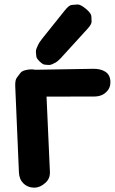

<svg xmlns="http://www.w3.org/2000/svg" viewBox="-20 -824 518 866"><path d="M112.8 -510.7Q81.5 -507.3 73 -496.1Q64.5 -484.9 55.9 -473.6Q47.4 -462.4 48.8 -433.1L65.4 -45.9Q66.9 -15.1 85.4 2.9Q106 22.9 136.7 22.5Q162.1 21.5 185.5 0Q206.5 -19 205.1 -49.3L189.9 -388.2L404.3 -388.7Q439.5 -388.7 459.5 -409.2Q479 -427.7 478 -455.6Q477.1 -486.3 455.1 -500.5Q433.6 -514.2 400.4 -513.7Q380.9 -513.2 139.2 -509.3Q127.4 -512.2 112.8 -510.7ZM365.7 -785.6Q342.3 -804.7 329.6 -803.7Q316.9 -802.7 304 -801.8Q291 -800.8 272.5 -777.3L170.9 -650.4Q156.2 -631.8 152.6 -623.3Q148.9 -614.7 145 -606Q141.1 -597.2 142.1 -588.1Q143.1 -579.1 143.8 -569.8Q144.5 -560.5 158.7 -546.9Q172.9 -533.2 181.4 -532.5Q189.9 -531.7 198.5 -531Q207 -530.3 215.1 -534.2Q223.1 -538.1 231 -542Q238.8 -545.9 253.4 -561Q255.9 -564 258.8 -566.9L374.5 -693.8Q393.6 -714.4 393.1 -726.6Q392.6 -738.8 392.1 -750.7Q391.6 -762.7 371.1 -781.2Q368.7 -783.2 365.7 -785.6Z"/></svg>

Font: Comic Relief
Style: Bold
Weight: 700
Designer: Jeff Davis
Foundry: Loudifier
Version: Version 1.200; ttfautohint (v1.8.4.7-5d5b)